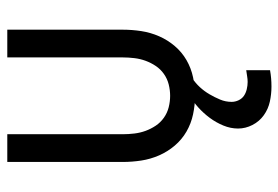

<svg xmlns="http://www.w3.org/2000/svg" viewBox="-142 -418 783 540"><g transform="rotate(-90 250.0 -148.5)"><path d="M250 8Q224 8 198 2.5Q172 -3 149.5 -16Q127 -29 110 -49Q93 -69 82.5 -93Q72 -117 68 -143Q64 -169 64 -195V-520H142V-195Q142 -179 144 -162.5Q146 -146 151.5 -131Q157 -116 166 -102.5Q175 -89 188.5 -79.5Q202 -70 218 -66Q234 -62 250 -62Q266 -62 282 -66Q298 -70 311.5 -79.5Q325 -89 334 -102.5Q343 -116 348.5 -131Q354 -146 356 -162.5Q358 -179 358 -195V-520H436V-195Q436 -169 432 -143Q428 -117 417.5 -93Q407 -69 390 -49Q373 -29 350.5 -16Q328 -3 302 2.5Q276 8 250 8ZM276 223Q255 223 234 218.5Q213 214 195.5 201.5Q178 189 168 169.5Q158 150 158 129Q158 108 166.5 87.5Q175 67 188 49.5Q201 32 217 17.5Q233 3 252 -8H300V0Q286 9 274.5 21.5Q263 34 254.5 48.5Q246 63 239.5 78.5Q233 94 233 111Q233 121 237.5 130.5Q242 140 250 145.5Q258 151 268.5 153.5Q279 156 289 156Q297 156 305.5 154.5Q314 153 322 152V219Q311 221 299.5 222Q288 223 276 223Z"/></g></svg>

Font: Iosevka Term SS14
Style: Regular
Weight: 400
Monospace: yes
Designer: Belleve Invis
Foundry: Belleve Invis
Version: Version 24.1.1; ttfautohint (v1.8.4)